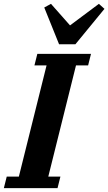

<svg xmlns="http://www.w3.org/2000/svg" viewBox="-53 -978 563 998"><path d="M-18 -60H45L189 -638H126L141 -698H420L405 -638H342L198 -60H261L246 0H-33ZM177 -939 212 -958 311 -846 461 -958 490 -932 339 -748H254Z"/></svg>

Font: IBM Plex Serif
Style: Bold Italic
Weight: 700
Italic angle: -14°
Designer: Mike Abbink, Paul van der Laan, Pieter van Rosmalen
Foundry: Bold Monday
Version: Version 3.001